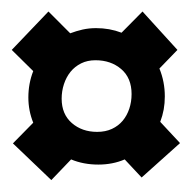

<svg xmlns="http://www.w3.org/2000/svg" viewBox="-20 -501 327 327"><path d="M142.6 -398.4Q128.9 -398.4 118.2 -393.1Q107.4 -387.7 100.1 -378.7Q92.8 -369.6 88.9 -357.7Q85 -345.7 85 -333Q85 -306.6 102.3 -291.5Q119.6 -276.4 145.5 -276.4Q159.7 -276.4 170.7 -281.5Q181.6 -286.6 189 -295.4Q196.3 -304.2 200.2 -315.9Q204.1 -327.6 204.1 -340.8Q204.1 -368.2 186.5 -383.3Q168.9 -398.4 142.6 -398.4ZM286.6 -257.3 221.2 -198.7 192.4 -229.5Q171.9 -220.7 147.5 -220.7Q122.1 -220.7 101.1 -229.5L67.4 -194.3L2 -256.8L36.6 -292Q28.3 -312.5 28.3 -335Q28.3 -358.9 36.6 -379.9L0 -416L62.5 -481.4L99.6 -444.3Q109.9 -448.2 120.8 -450.7Q131.8 -453.1 143.6 -453.1Q154.8 -453.1 165.8 -451.2Q176.8 -449.2 187 -445.3L222.7 -481.4L282.2 -416L251.5 -384.3Q260.7 -361.8 260.7 -336.9Q260.7 -325.2 258.8 -314.5Q256.8 -303.7 252.9 -293.5Z"/></svg>

Font: Maiden Orange
Style: Regular
Weight: 400
Designer: Astigmatic (AOETI)
Foundry: Astigmatic (AOETI)
Version: Version 1.001